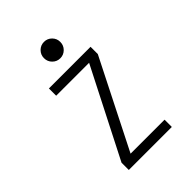

<svg xmlns="http://www.w3.org/2000/svg" viewBox="-196 -751 841 841"><g transform="rotate(-45 225.0 -330.0)"><path d="M181 -609Q181 -630 195.8 -644.8Q210.5 -659.5 231.5 -659.5Q252.5 -659.5 267.2 -644.8Q282 -630 282 -609Q282 -587.5 267.2 -572.8Q252.5 -558 231.5 -558Q210.5 -558 195.8 -572.8Q181 -587.5 181 -609ZM153.5 -45H364V0H97.5V-45L306.5 -455H102.5V-500H360.5V-455Z"/></g></svg>

Font: League Mono Condensed UltraLight
Style: Regular
Weight: 200
Width: 1
Designer: Tyler Finck
Foundry: The League of Moveable Type / Tyler Finck
Version: Version 2.210